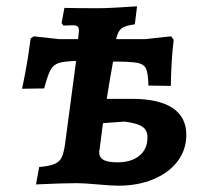

<svg xmlns="http://www.w3.org/2000/svg" viewBox="-20 -580 641 608"><path d="M570 -153Q570 -106 542.5 -69.5Q515 -33 466 -12.5Q417 8 355 8Q333 8 289 4Q245 0 223 0Q178 0 94 4L104 -51Q136 -54 152 -60.5Q168 -67 175 -81Q182 -95 186 -124L221 -387Q183 -386 166 -380.5Q149 -375 140 -358.5Q131 -342 120 -300L50 -299Q52 -308 60.5 -352Q69 -396 77 -458L87 -465L168 -456H227L228 -463Q230 -479 230 -482Q230 -493 225.5 -496.5Q221 -500 209 -500L181 -499L175 -507L184 -555Q220 -554 295 -554Q325 -554 414 -560L407 -503Q377 -499 365.5 -490.5Q354 -482 349 -461L348 -456H439L522 -465L530 -454Q522 -388 521 -308L450 -309Q449 -348 442.5 -362.5Q436 -377 415 -381Q394 -385 338 -385Q326 -318 318 -267H398Q483 -267 526.5 -238Q570 -209 570 -153ZM374 -195 306 -190 295 -104 294 -102Q293 -83 306.5 -74.5Q320 -66 352 -66Q396 -66 421.5 -87Q447 -108 447 -145Q447 -168 430.5 -179Q414 -190 374 -195Z"/></svg>

Font: Alegreya SC
Style: Bold Italic
Weight: 700
Italic angle: -7°
Designer: Juan Pablo del Peral
Foundry: Huerta Tipografica
Version: Version 2.007; ttfautohint (v1.6)